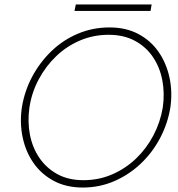

<svg xmlns="http://www.w3.org/2000/svg" viewBox="-20 -832 796 861"><path d="M112 -350Q122 -417 153.5 -476Q185 -535 232 -580Q279 -625 339 -650.5Q399 -676 467 -676Q535 -676 585 -649Q635 -622 666 -576Q697 -530 708 -471.5Q719 -413 710 -350Q699 -284 668 -225Q637 -166 590 -121Q543 -76 483 -50Q423 -24 354 -24Q286 -24 236.5 -51.5Q187 -79 156 -125Q125 -171 114 -229Q103 -287 112 -350ZM78 -350Q68 -281 81.5 -216.5Q95 -152 130 -101.5Q165 -51 221 -21Q277 9 351 9Q426 9 492 -19.5Q558 -48 610.5 -97.5Q663 -147 697.5 -212Q732 -277 744 -350Q754 -420 740 -484.5Q726 -549 691 -599.5Q656 -650 600.5 -679.5Q545 -709 471 -709Q396 -709 329.5 -681Q263 -653 211 -603Q159 -553 124.5 -488.5Q90 -424 78 -350ZM314 -783H655L660 -812H320Z"/></svg>

Font: Jost ExtraLight
Style: Italic
Weight: 250
Italic angle: -5°
Version: Version 3.710